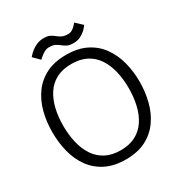

<svg xmlns="http://www.w3.org/2000/svg" viewBox="-193 -952 1020 1092"><g transform="rotate(-30 317.0 -406.0)"><path d="M317 10Q240 10 185.5 -17.5Q131 -45 96.5 -92.5Q62 -140 46 -202Q30 -264 30 -334Q30 -402 46 -463.5Q62 -525 96.5 -573Q131 -621 185.5 -648.5Q240 -676 317 -676Q394 -676 448.5 -648.5Q503 -621 537.5 -573Q572 -525 588 -463.5Q604 -402 604 -334Q604 -267 588 -205Q572 -143 537.5 -94.5Q503 -46 448.5 -18Q394 10 317 10ZM317 -50Q375 -50 416 -72Q457 -94 482.5 -133Q508 -172 520 -223.5Q532 -275 532 -334Q532 -393 520 -444Q508 -495 482.5 -534Q457 -573 416 -594.5Q375 -616 317 -616Q259 -616 218 -594.5Q177 -573 151.5 -534Q126 -495 114 -444Q102 -393 102 -334Q102 -275 114 -223.5Q126 -172 151.5 -133Q177 -94 218 -72Q259 -50 317 -50ZM142 -762Q142 -762 150 -771Q158 -780 172.5 -792Q187 -804 208 -813Q229 -822 254 -822Q280 -822 294.5 -814.5Q309 -807 321 -797Q333 -787 348 -779.5Q363 -772 388 -772Q405 -772 419 -782Q433 -792 441 -802Q449 -812 449 -812L492 -772Q492 -772 485.5 -763Q479 -754 465.5 -742Q452 -730 433 -721Q414 -712 388 -712Q363 -712 348 -719.5Q333 -727 321 -737Q309 -747 294.5 -754.5Q280 -762 254 -762Q237 -762 220.5 -752Q204 -742 193 -732Q182 -722 182 -722Z"/></g></svg>

Font: Epunda Slab Light
Style: Regular
Weight: 300
Designer: Simon Atzbach
Foundry: typofactur
Version: Version 1.102